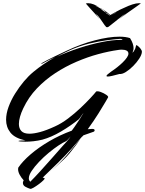

<svg xmlns="http://www.w3.org/2000/svg" viewBox="-20 -891 906 1199"><path d="M848 -871Q856 -871 860 -870Q850 -862 824.5 -844.5Q799 -827 771 -807Q743 -787 725 -773Q723 -772 730 -777.5Q737 -783 747 -791.5Q757 -800 764 -806Q745 -794 718 -771.5Q691 -749 671 -734L658 -724Q654 -721 649 -721Q644 -721 641 -724V-725Q640 -727 638 -729Q636 -731 634 -733Q623 -749 607.5 -771.5Q592 -794 578 -806Q584 -797 593 -784Q602 -771 600 -773Q590 -787 572 -806.5Q554 -826 538 -844Q522 -862 516 -869Q520 -870 523 -870.5Q526 -871 530 -871Q547 -871 565.5 -863.5Q584 -856 602 -844Q596 -847 589.5 -850.5Q583 -854 575 -856L599 -843Q607 -839 613 -833Q619 -827 631 -819Q637 -817 641 -813Q640 -812 640 -811.5Q640 -811 644 -808Q649 -804 655 -801Q661 -798 665 -794Q666 -794 666 -794.5Q666 -795 667 -795Q661 -800 654.5 -804.5Q648 -809 641 -813Q641 -816 638 -818Q630 -826 621.5 -831.5Q613 -837 604 -842Q615 -838 626 -830Q642 -820 649 -813.5Q656 -807 663 -802Q664 -802 665.5 -800.5Q667 -799 669 -797Q671 -799 673.5 -800Q676 -801 677 -802Q684 -806 698.5 -814Q713 -822 729.5 -830.5Q746 -839 757 -843Q784 -856 807.5 -863.5Q831 -871 848 -871ZM706 -814 670 -795 699 -809Q704 -811 704.5 -812Q705 -813 706 -814ZM168 288Q155 284 139 275.5Q123 267 123 251Q123 245 126 239L128 235Q113 219 103 200.5Q93 182 93 166Q93 159 94 156Q121 116 171 73Q221 30 287.5 -9Q354 -48 428 -75Q444 -96 457 -116Q470 -136 483 -155Q482 -155 487 -162.5Q492 -170 497 -178Q502 -186 501 -185Q500 -185 493.5 -175.5Q487 -166 480.5 -157Q474 -148 473 -147Q421 -105 360.5 -69.5Q300 -34 245 -19Q217 -12 189 -9Q161 -6 138 -6Q119 -6 107 -7.5Q95 -9 95 -10Q95 -14 139 -14Q73 -28 45.5 -62.5Q18 -97 18 -143Q18 -181 33.5 -223.5Q49 -266 74 -306Q127 -391 188.5 -442Q250 -493 325 -535Q306 -526 286.5 -516.5Q267 -507 250 -497Q243 -493 238.5 -493Q234 -493 241 -497Q274 -516 319 -537.5Q364 -559 398 -575Q484 -616 572 -639Q660 -662 726 -662Q765 -662 792 -653Q804 -634 809 -618.5Q814 -603 814 -591Q814 -581 811.5 -574Q809 -567 807 -562Q812 -565 816.5 -572Q821 -579 824 -586Q827 -593 827.5 -598Q828 -603 830 -608Q832 -611 841 -604Q850 -597 858.5 -586Q867 -575 866 -566Q865 -549 849.5 -525Q834 -501 811.5 -478.5Q789 -456 766 -441.5Q743 -427 726 -429Q701 -422 681.5 -417.5Q662 -413 653 -413Q645 -413 645 -417Q645 -423 673 -443Q715 -471 745 -500Q782 -536 782 -556Q782 -569 770.5 -575Q759 -581 739 -581Q735 -581 729.5 -580.5Q724 -580 718 -579Q660 -571 593.5 -553Q527 -535 458 -505.5Q389 -476 325.5 -434.5Q262 -393 210 -338.5Q158 -284 125 -214Q112 -187 105 -162Q98 -137 98 -117Q98 -89 113.5 -72.5Q129 -56 164 -56Q191 -56 230.5 -66.5Q270 -77 324 -102Q364 -120 405 -151Q446 -182 482 -216Q518 -250 544.5 -278.5Q571 -307 581 -320Q592 -323 610.5 -316Q629 -309 643.5 -299Q658 -289 655 -283Q655 -283 639.5 -256Q624 -229 595.5 -183.5Q567 -138 528 -84L554 -86H557Q571 -86 571 -77Q571 -69 558 -66Q546 -62 531 -56.5Q516 -51 501 -46L490 -33L495 -40L496 -42L427 37Q412 54 389 78Q366 102 340.5 127Q315 152 293 173Q271 194 258 207Q245 220 247 219Q300 179 349 129.5Q398 80 446 20Q453 10 463 -1Q473 -12 482 -23Q471 -7 454 16Q437 39 414 67Q400 84 376 107Q352 130 325.5 153.5Q299 177 277.5 195Q256 213 247 219Q254 219 258 222Q262 224 251 235Q240 246 222.5 259Q205 272 189.5 281Q174 290 168 288ZM336 -537Q401 -567 474.5 -591Q548 -615 616 -628.5Q684 -642 731 -642Q745 -642 745 -644Q745 -646 738.5 -647.5Q732 -649 725 -648Q696 -646 646.5 -639.5Q597 -633 538 -619Q479 -605 420 -579Q401 -570 378 -559Q355 -548 336 -537ZM169 244Q196 217 232 177.5Q268 138 305 96Q342 54 371 21Q384 7 397.5 -8Q411 -23 421 -39Q403 -17 397 -12.5Q391 -8 390 -8Q373 -1 344.5 18Q316 37 284 63.5Q252 90 224 119.5Q196 149 178 176Q160 203 160 223Q160 235 169 244Z"/></svg>

Font: Smooch
Style: Regular
Weight: 400
Designer: Robert E. Leuschke
Foundry: Robert E. Leuschke
Version: Version 1.010; ttfautohint (v1.8.3)